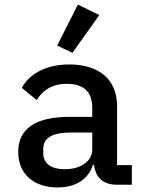

<svg xmlns="http://www.w3.org/2000/svg" viewBox="-20 -811 640 843"><path d="M559 0V-86H494V-345C494 -463 414 -528 284 -528C175 -528 105 -481 76 -425L141 -372C169 -415 208 -443 274 -443C348 -443 385 -407 385 -338V-298H286C133 -298 60 -244 60 -144C60 -47 128 12 233 12C314 12 368 -25 388 -87H393C399 -35 430 0 492 0ZM264 -68C206 -68 170 -92 170 -138V-158C170 -204 208 -229 288 -229H385V-154C385 -103 334 -68 264 -68ZM416 -745 322 -791 231 -611 298 -579Z"/></svg>

Font: IBM Plex Mono Medm
Style: Regular
Weight: 500
Monospace: yes
Designer: Mike Abbink, Paul van der Laan, Pieter van Rosmalen
Foundry: Bold Monday
Version: Version 2.004